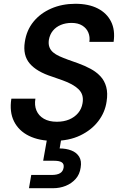

<svg xmlns="http://www.w3.org/2000/svg" viewBox="-20 -732 645 1014"><path d="M263 12Q187 12 133 -14.5Q79 -41 54 -91Q29 -141 40 -211H167Q161 -176 172.5 -148.5Q184 -121 211.5 -105Q239 -89 280 -89Q317 -89 345.5 -101Q374 -113 392.5 -135Q411 -157 416 -187Q420 -211 414.5 -229Q409 -247 394.5 -261Q380 -275 359 -286.5Q338 -298 311.5 -307.5Q285 -317 256 -327Q174 -353 137 -396.5Q100 -440 111 -510Q120 -572 156.5 -617Q193 -662 250.5 -687Q308 -712 378 -712Q448 -712 496 -687.5Q544 -663 566.5 -618Q589 -573 580 -511H452Q456 -537 446.5 -560Q437 -583 414.5 -597Q392 -611 358 -611Q327 -611 301.5 -600.5Q276 -590 259.5 -570Q243 -550 238 -521Q235 -499 241 -483Q247 -467 260.5 -455.5Q274 -444 294 -435Q314 -426 338.5 -417Q363 -408 392 -398Q428 -385 458.5 -368.5Q489 -352 510.5 -329Q532 -306 541 -273Q550 -240 543 -196Q535 -139 499 -92Q463 -45 403.5 -16.5Q344 12 263 12ZM133 262 145 192H253Q282 192 297.5 182.5Q313 173 316 153Q319 134 306.5 125.5Q294 117 266 117H208L230 -7H305L295 52Q329 52 356.5 62.5Q384 73 398 95.5Q412 118 406 153Q401 189 379.5 213Q358 237 327 249.5Q296 262 260 262Z"/></svg>

Font: DM Sans 10pt SemiBold
Style: Italic
Weight: 600
Italic angle: -10°
Version: Version 4.004;gftools[0.9.30]